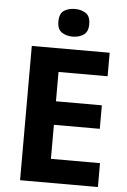

<svg xmlns="http://www.w3.org/2000/svg" viewBox="-61 -973 674 1017"><g transform="rotate(5 276.0 -464.5)"><path d="M85 0V-714H499V-589H238V-433H482V-308H238V-127H499V0ZM296 -929Q329 -929 353.5 -913.5Q378 -898 378 -855Q378 -814 353.5 -798Q329 -782 296 -782Q262 -782 238 -798Q214 -814 214 -855Q214 -898 238 -913.5Q262 -929 296 -929Z"/></g></svg>

Font: Noto Sans Symbols
Style: Bold
Weight: 700
Version: Version 2.002